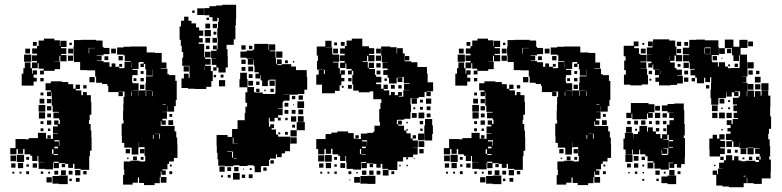

<svg xmlns="http://www.w3.org/2000/svg" viewBox="-20 -755 3277 805"><path d="M142 -490H138V-469H114V-493H135V-499H114V-523H135V-530H115V-552H135V-562H142V-585H164V-593H208V-586H231V-561H233V-584H259V-558H236V-553H258V-529H236V-524H259V-498H233V-521H229V-498H209V-497H232V-465H209V-458H164V-443H148V-459H163V-467H142ZM723 -149H724V-93H709V-78H689V-68H682V-45H661V-40H675V-22H657V-36H654V-13H650V13H628V21H584V12H563V-11H558V11H536V19H496V-21H501V-44H499V-78H526V-81H566V-78H587V-80H589V-101H586V-138H563V-159H562V-135H560V-107H532V-135H530V-136H501V-156H491V-185H490V-237H498V-251H496V-291H497V-320H498V-349H502V-371H478V-370H495V-352H477V-369H434V-395H430V-403H408V-408H383V-434H379V-460H345V-461H316V-495H290V-523H288V-559H290V-587H319V-588H383V-585H410V-559H414V-554H439V-528H414V-523H386V-521H406V-501H387V-499H414V-494H439V-475H448V-489H464V-475H480V-469H497V-470H502V-495H528V-498H503V-523H498V-526H471V-556H498V-559H527V-560H595V-535H630V-533H658V-493H678V-469H654V-467H682V-444H689V-440H715V-416H721V-336H717V-310H710V-287H682V-310H681V-286H662V-285H680V-257H661V-250H675V-232H657V-246H654V-227H712V-204H719V-178H723ZM118 -579H134V-563H118ZM271 -576H281V-566H271ZM378 -553V-554H352V-531H354V-553ZM86 -551H106V-531H86ZM266 -551H286V-531H266ZM446 -551H466V-531H446ZM81 -526H111V-496H81ZM265 -522H287V-500H265ZM477 -520H495V-502H477ZM434 -519V-503H418V-519ZM561 -493V-466H535V-462H557V-440H535V-432H534V-411H536V-406H561V-376H536V-375H560V-353H561V-376H590V-407H592V-435H620V-463H619V-438H593V-464H589V-487H583V-474H569V-488H582V-495H564V-493ZM134 -413H121V-396H71V-446H78V-469H84V-493H108V-469H114V-446H117V-460H135V-442H121V-429H134ZM531 -493H530V-470H531ZM480 -487H492V-475H480ZM570 -457H582V-445H570ZM377 -410H355V-432H377ZM149 -428H163V-414H149ZM569 -428H583V-414H569ZM552 -415H540V-427H552ZM360 -208H363V-179H364V-123H357V-100H354V-43H318V-47H292V-68H286V-51H266V-68H253V-71H227V-50H205V-72H226V-77H205V-72H202V-45H170V-47H142V-75H167V-76H141V-101H137V-80H115V-102H107V-108H83V-130H77V-110H55V-130H49V-108H23V-134H45V-172H87V-171H101V-176H139V-198H173V-174H179V-173H202V-195H222V-197H202V-225H222V-232H207V-250H225V-235H231V-253H228V-259H204V-283H227V-286H201V-312H197V-368H195V-352H177V-370H193V-376H171V-406H193V-414H239V-411H266V-402H287V-383H297V-400H315V-382H298V-376H321V-356H328V-369H344V-356H361V-328H363V-274H356V-251H353V-235H360ZM567 -400H585V-382H567ZM329 -384V-398H343V-384ZM617 -375H591V-352H593V-374H617ZM621 -372H619V-352H621ZM532 -353V-371H530V-353ZM162 -367V-355H150V-367ZM166 -321H146V-341H166ZM177 -340H195V-322H177ZM675 -318H662V-316H675ZM142 -315H170V-287H142ZM195 -292H177V-310H195ZM143 -284H169V-258H143ZM194 -279V-263H178V-279ZM690 -265V-277H702V-265ZM706 -231H686V-251H706ZM195 -232H177V-250H195ZM150 -247H162V-235H150ZM162 -205H150V-217H162ZM191 -216V-206H181V-216ZM648 -173H651V-194H628V-193H648ZM624 -189H621V-173H624ZM179 -188H193V-174H179ZM227 -144H229V-167H208V-162H227ZM223 -140H208V-133H223ZM507 -130H525V-112H507ZM567 -130H585V-112H567ZM198 -110H204V-129H198ZM223 -109H205V-105H223ZM81 -76H51V-106H81ZM48 -79H24V-103H48ZM538 -83V-99H554V-83ZM102 -85H90V-97H102ZM582 -97V-85H570V-97ZM519 -94V-88H513V-94ZM77 -50H55V-72H77ZM45 -52H27V-70H45ZM135 -52H117V-70H135ZM253 -54H239V-68H253ZM91 -56V-66H101V-56ZM692 -57V-65H700V-57ZM317 -20H295V-42H317ZM236 -21V-41H256V-21ZM208 -23V-39H224V-23ZM284 -23H268V-39H284ZM343 -24H329V-38H343ZM102 -25H90V-37H102ZM702 -25H690V-37H702ZM161 -26H151V-36H161ZM40 -27H32V-35H40ZM70 -27H62V-35H70ZM182 -27V-35H190V-27ZM200 -17H228V-19H264V17H228V15H200ZM678 -13V11H654V-13ZM197 10H175V-12H197ZM314 7H298V-9H314ZM281 4H271V-6H281Z M874 -459V-473H887V-483H868V-509H887V-510H865V-542H888V-548H873V-564H889V-549H892V-575H894V-596H891V-636H894V-663H897V-680H891V-666H871V-683H858V-691H836V-721H858V-729H885V-732H912V-735H970V-677H969V-648H966V-642H967V-590H960V-567H930V-549H934V-520H935V-472H926V-451H896V-472H888V-459ZM807 -720H835V-692H807ZM786 -711H796V-701H786ZM840 -479H864V-457H872V-415H866V-391H845V-382H797V-383H768V-386H741V-426H751V-446H771V-429H775V-449H774V-478H773V-479H744V-513H748V-537H742V-563H738V-588H733V-644H739V-668H752V-685H770V-668H783V-657H802V-640H815V-627H832V-605H815V-595H830V-577H813V-571H836V-515H839V-538H863V-514H840V-508H863V-484H840ZM846 -671V-681H856V-671ZM861 -636H841V-656H861ZM872 -655H890V-637H872ZM864 -603H838V-629H864ZM887 -622V-610H875V-622ZM841 -596H861V-576H841ZM891 -576H871V-596H891ZM1266 -461V-433H1268V-379H1256V-361H1229V-358H1194V-333H1169V-328H1165V-302H1146V-300H1165V-272H1146V-262H1157V-250H1145V-261H1131V-246H1111V-261H1107V-243H1108V-224H1113V-234H1129V-218H1119V-212H1137V-191H1146V-182H1197V-150H1196V-121H1175V-112H1161V-96H1141V-108H1137V-90H1112V-85H1108V-59H1079V-58H1074V-33H1048V-58H1043V-62H1018V-59H984V-62H959V-58H923V-60H895V-87H892V-114H889V-143H888V-189H934V-181H953V-214H976V-251H1006V-281H1009V-308H1016V-324H1009V-368H1017V-389H984V-423H987V-450H1015V-423H1018V-390H1045V-368H1053V-367H1082V-361H1133V-364H1135V-421H1109V-418H1103V-394H1079V-418H1073V-440H1071V-426H1051V-446H1065V-452H1047V-480H1045V-505H1043V-484H1019V-508H1040V-509H1014V-513H988V-539H1014V-543H1040V-547H1046V-571H1106V-546H1108V-569H1134V-543H1111V-540H1135V-512H1137V-488H1141V-506H1161V-486H1143V-482H1161V-486H1201V-476H1221V-461ZM992 -565H1010V-547H992ZM858 -563V-549H844V-563ZM1024 -563H1038V-549H1024ZM1138 -539H1164V-513H1138ZM992 -505H1010V-487H992ZM1175 -502H1187V-490H1175ZM1208 -499H1214V-493H1208ZM750 -477H772V-455H750ZM837 -477V-461H838V-477ZM1021 -476H1041V-456H1021ZM1009 -474V-458H993V-474ZM1039 -444V-428H1023V-444ZM905 -430V-442H917V-430ZM886 -431H876V-441H886ZM924 -393H898V-419H924ZM1110 -417H1132V-395H1110ZM1041 -396H1021V-416H1041ZM1054 -413H1068V-399H1054ZM1068 -369H1054V-383H1068ZM1128 -383V-369H1114V-383ZM1088 -373V-379H1094V-373ZM1193 -360H1169V-359H1193ZM1232 -337V-355H1250V-337ZM1204 -353H1218V-339H1204ZM1255 -302H1227V-330H1255ZM1173 -324H1189V-308H1173ZM1213 -318V-314H1209V-318ZM1231 -276V-296H1251V-276ZM1173 -294H1189V-278H1173ZM1219 -278H1203V-294H1219ZM1253 -244H1229V-268H1253ZM1222 -245H1200V-267H1222ZM1176 -251V-261H1186V-251ZM1258 -209H1224V-243H1258ZM1217 -232V-220H1205V-232ZM1224 -183H1198V-209H1224ZM1187 -190H1175V-202H1187ZM1155 -200V-192H1147V-200ZM1224 -153H1198V-179H1224ZM976 -153V-154H959V-178H956V-153ZM933 -120V-118H953V-94H957V-119H954V-120ZM972 -92H959V-90H972ZM1128 -69H1114V-83H1128ZM922 -35H900V-57H922ZM962 -37V-55H980V-37ZM949 -38H933V-54H949ZM1098 -39H1084V-53H1098ZM1027 -42V-50H1035V-42ZM999 -44V-48H1003V-44ZM985 -2H957V-30H985ZM1039 -8H1023V-24H1039ZM1008 -9H994V-23H1008ZM947 -10H935V-22H947ZM915 -12H907V-20H915Z M1773 -447V-410H1796V-372H1769V-370H1786V-352H1768V-369H1760V-348H1735V-343H1701V-317H1703V-285H1701V-257H1675V-253H1647V-251H1644V-234H1649V-249H1665V-233H1650V-228H1674V-208H1684V-196H1702V-174H1710V-166H1732V-136H1712V-135H1731V-107H1712V-96H1670V-78H1646V-42H1609V-19H1585V-43H1608V-47H1583V-68H1576V-52H1558V-68H1544V-70H1518V-50H1496V-72H1516V-76H1495V-73H1494V-44H1460V-47H1433V-75H1431V-101H1428V-80H1406V-102H1398V-108H1374V-131H1368V-110H1346V-130H1340V-108H1314V-130H1306V-172H1345V-193H1369V-199H1394V-204H1440V-197H1463V-174H1470V-172H1493V-195H1520V-198H1545V-203H1550V-228H1573V-244H1570V-298H1575V-323H1579V-339H1545V-372H1530V-368H1484V-375H1461V-401H1457V-441H1461V-458H1455V-443H1439V-459H1454V-466H1432V-489H1428V-470H1406V-492H1425V-499H1405V-523H1425V-530H1406V-552H1426V-562H1433V-585H1455V-593H1499V-561H1527V-553H1549V-529H1527V-524H1550V-498H1524V-521H1519V-499H1500V-496H1522V-471H1526V-492H1548V-470H1527V-466H1552V-441H1557V-433H1579V-409H1557V-402H1578V-383H1588V-400H1606V-382H1589V-376H1612V-356H1619V-369H1635V-356H1649V-369H1665V-353H1652V-350H1671V-377H1697V-378H1674V-404H1697V-407H1673V-432H1649V-431H1667V-411H1647V-429H1643V-405H1611V-429H1605V-441H1587V-461H1605V-468H1584V-494H1606V-495H1581V-522H1578V-560H1616V-557H1643V-531H1645V-553H1669V-531H1677V-498H1704V-494H1730V-474H1770V-447ZM1384 -364H1330V-400H1306V-442H1316V-462H1338V-445H1342V-462H1338V-463H1309V-499H1313V-522H1308V-560H1344V-584H1370V-558H1346V-557H1373V-529H1375V-526H1402V-496H1376V-493H1399V-469H1405V-445H1408V-460H1426V-442H1411V-428H1424V-414H1411V-397H1404V-374H1384ZM1409 -579H1425V-563H1409ZM1381 -577H1393V-565H1381ZM1377 -551H1397V-531H1377ZM1557 -551H1577V-531H1557ZM1578 -500H1556V-522H1578ZM1678 -520H1696V-502H1678ZM1558 -490H1576V-472H1558ZM1575 -459V-443H1559V-459ZM1440 -414V-428H1454V-414ZM1592 -416V-426H1602V-416ZM1455 -383H1439V-399H1455ZM1619 -399H1635V-383H1619ZM1650 -384V-398H1664V-384ZM1421 -395V-387H1413V-395ZM1706 -342H1728V-320H1706ZM1766 -342H1788V-320H1766ZM1741 -337H1753V-325H1741ZM1769 -309H1785V-293H1769ZM1753 -295H1741V-307H1753ZM1713 -297V-305H1721V-297ZM1759 -259H1735V-283H1759ZM1727 -261H1707V-281H1727ZM1785 -263H1769V-279H1785ZM1762 -256H1792V-229H1795V-193H1792V-166H1762V-193H1761V-167H1733V-195H1759V-229H1762ZM1740 -248H1754V-234H1740ZM1690 -244V-238H1684V-244ZM1752 -216V-206H1742V-216ZM1684 -214H1690V-208H1684ZM1470 -188H1484V-174H1470ZM1710 -188H1724V-174H1710ZM1518 -144H1519V-167H1498V-162H1518ZM1759 -139H1735V-163H1759ZM1514 -140H1498V-134H1514ZM1489 -109H1494V-130H1489ZM1756 -112H1738V-130H1756ZM1514 -108H1495V-106H1514ZM1371 -77H1343V-105H1371ZM1340 -78H1314V-104H1340ZM1393 -85H1381V-97H1393ZM1691 -87H1683V-95H1691ZM1719 -89H1715V-93H1719ZM1368 -50H1346V-72H1368ZM1427 -51H1407V-71H1427ZM1336 -52H1318V-70H1336ZM1544 -54H1530V-68H1544ZM1392 -56H1382V-66H1392ZM1660 -58H1654V-64H1660ZM1690 -58H1684V-64H1690ZM1498 -22V-40H1516V-22ZM1528 -22V-40H1546V-22ZM1575 -23H1559V-39H1575ZM1453 -25H1441V-37H1453ZM1633 -25H1621V-37H1633ZM1392 -26H1382V-36H1392ZM1331 -27H1323V-35H1331ZM1361 -27H1353V-35H1361ZM1474 -28V-34H1480V-28ZM1491 -17H1520V-18H1554V16H1520V15H1491ZM1489 11H1465V-13H1489ZM1449 1H1445V-3H1449Z M1960 -490H1956V-469H1932V-493H1953V-499H1932V-523H1953V-530H1933V-552H1953V-562H1960V-585H1982V-593H2026V-586H2049V-561H2051V-584H2077V-558H2054V-553H2076V-529H2054V-524H2077V-498H2051V-521H2047V-498H2027V-497H2050V-465H2027V-458H1982V-443H1966V-459H1981V-467H1960ZM2541 -149H2542V-93H2527V-78H2507V-68H2500V-45H2479V-40H2493V-22H2475V-36H2472V-13H2468V13H2446V21H2402V12H2381V-11H2376V11H2354V19H2314V-21H2319V-44H2317V-78H2344V-81H2384V-78H2405V-80H2407V-101H2404V-138H2381V-159H2380V-135H2378V-107H2350V-135H2348V-136H2319V-156H2309V-185H2308V-237H2316V-251H2314V-291H2315V-320H2316V-349H2320V-371H2296V-370H2313V-352H2295V-369H2252V-395H2248V-403H2226V-408H2201V-434H2197V-460H2163V-461H2134V-495H2108V-523H2106V-559H2108V-587H2137V-588H2201V-585H2228V-559H2232V-554H2257V-528H2232V-523H2204V-521H2224V-501H2205V-499H2232V-494H2257V-475H2266V-489H2282V-475H2298V-469H2315V-470H2320V-495H2346V-498H2321V-523H2316V-526H2289V-556H2316V-559H2345V-560H2413V-535H2448V-533H2476V-493H2496V-469H2472V-467H2500V-444H2507V-440H2533V-416H2539V-336H2535V-310H2528V-287H2500V-310H2499V-286H2480V-285H2498V-257H2479V-250H2493V-232H2475V-246H2472V-227H2530V-204H2537V-178H2541ZM1936 -579H1952V-563H1936ZM2089 -576H2099V-566H2089ZM2196 -553V-554H2170V-531H2172V-553ZM1904 -551H1924V-531H1904ZM2084 -551H2104V-531H2084ZM2264 -551H2284V-531H2264ZM1899 -526H1929V-496H1899ZM2083 -522H2105V-500H2083ZM2295 -520H2313V-502H2295ZM2252 -519V-503H2236V-519ZM2379 -493V-466H2353V-462H2375V-440H2353V-432H2352V-411H2354V-406H2379V-376H2354V-375H2378V-353H2379V-376H2408V-407H2410V-435H2438V-463H2437V-438H2411V-464H2407V-487H2401V-474H2387V-488H2400V-495H2382V-493ZM1952 -413H1939V-396H1889V-446H1896V-469H1902V-493H1926V-469H1932V-446H1935V-460H1953V-442H1939V-429H1952ZM2349 -493H2348V-470H2349ZM2298 -487H2310V-475H2298ZM2388 -457H2400V-445H2388ZM2195 -410H2173V-432H2195ZM1967 -428H1981V-414H1967ZM2387 -428H2401V-414H2387ZM2370 -415H2358V-427H2370ZM2178 -208H2181V-179H2182V-123H2175V-100H2172V-43H2136V-47H2110V-68H2104V-51H2084V-68H2071V-71H2045V-50H2023V-72H2044V-77H2023V-72H2020V-45H1988V-47H1960V-75H1985V-76H1959V-101H1955V-80H1933V-102H1925V-108H1901V-130H1895V-110H1873V-130H1867V-108H1841V-134H1863V-172H1905V-171H1919V-176H1957V-198H1991V-174H1997V-173H2020V-195H2040V-197H2020V-225H2040V-232H2025V-250H2043V-235H2049V-253H2046V-259H2022V-283H2045V-286H2019V-312H2015V-368H2013V-352H1995V-370H2011V-376H1989V-406H2011V-414H2057V-411H2084V-402H2105V-383H2115V-400H2133V-382H2116V-376H2139V-356H2146V-369H2162V-356H2179V-328H2181V-274H2174V-251H2171V-235H2178ZM2385 -400H2403V-382H2385ZM2147 -384V-398H2161V-384ZM2435 -375H2409V-352H2411V-374H2435ZM2439 -372H2437V-352H2439ZM2350 -353V-371H2348V-353ZM1980 -367V-355H1968V-367ZM1984 -321H1964V-341H1984ZM1995 -340H2013V-322H1995ZM2493 -318H2480V-316H2493ZM1960 -315H1988V-287H1960ZM2013 -292H1995V-310H2013ZM1961 -284H1987V-258H1961ZM2012 -279V-263H1996V-279ZM2508 -265V-277H2520V-265ZM2524 -231H2504V-251H2524ZM2013 -232H1995V-250H2013ZM1968 -247H1980V-235H1968ZM1980 -205H1968V-217H1980ZM2009 -216V-206H1999V-216ZM2466 -173H2469V-194H2446V-193H2466ZM2442 -189H2439V-173H2442ZM1997 -188H2011V-174H1997ZM2045 -144H2047V-167H2026V-162H2045ZM2041 -140H2026V-133H2041ZM2325 -130H2343V-112H2325ZM2385 -130H2403V-112H2385ZM2016 -110H2022V-129H2016ZM2041 -109H2023V-105H2041ZM1899 -76H1869V-106H1899ZM1866 -79H1842V-103H1866ZM2356 -83V-99H2372V-83ZM1920 -85H1908V-97H1920ZM2400 -97V-85H2388V-97ZM2337 -94V-88H2331V-94ZM1895 -50H1873V-72H1895ZM1863 -52H1845V-70H1863ZM1953 -52H1935V-70H1953ZM2071 -54H2057V-68H2071ZM1909 -56V-66H1919V-56ZM2510 -57V-65H2518V-57ZM2135 -20H2113V-42H2135ZM2054 -21V-41H2074V-21ZM2026 -23V-39H2042V-23ZM2102 -23H2086V-39H2102ZM2161 -24H2147V-38H2161ZM1920 -25H1908V-37H1920ZM2520 -25H2508V-37H2520ZM1979 -26H1969V-36H1979ZM1858 -27H1850V-35H1858ZM1888 -27H1880V-35H1888ZM2000 -27V-35H2008V-27ZM2018 -17H2046V-19H2082V17H2046V15H2018ZM2496 -13V11H2472V-13ZM2015 10H1993V-12H2015ZM2132 7H2116V-9H2132ZM2099 4H2089V-6H2099Z M2693 -525H2711V-526H2692V-556H2716V-561H2697V-581H2717V-562H2718V-590H2786V-585H2811V-560H2816V-524H2840V-498H2814V-522H2808V-500H2790V-493H2809V-470H2816V-463H2839V-439H2819V-437H2843V-405H2819V-399H2791V-397H2743V-412H2728V-430H2743V-440H2726V-462H2744V-463H2719V-485H2716V-472H2698V-490H2711V-497H2693ZM3204 -215V-194H3201V-171H3207V-143H3209V-99H3205V-86H3212V-36H3211V-7H3174V16H3140V13H3113V-10H3111V13H3098V30H3036V27H3009V23H2983V-22H2968V-40H2986V-25H2990V-48H3010V-49H2995V-73H3015V-83H3024V-104H3050V-83H3058V-100H3076V-82H3088V-79H3107V-81H3147V-76H3162V-84H3150V-98H3164V-86H3169V-99H3165V-110H3146V-132H3165V-134H3140V-136H3114V-134H3080V-157H3079V-139H3055V-162H3049V-139H3025V-163H3048V-168H3024V-194H3043V-204H3030V-218H3043V-231H3027V-251H3047V-235H3052V-256H3074V-260H3056V-282H3070V-289H3055V-313H3070V-317H3053V-345H3077V-351H3083V-372H3060V-370H3076V-352H3058V-368H3048V-350H3026V-368H3024V-344H2995V-343H2992V-316H2962V-343H2959V-379H2961V-407H2962V-431H2957V-411H2937V-429H2932V-406H2902V-429H2895V-439H2875V-463H2893V-466H2872V-493H2869V-498H2844V-524H2869V-527H2843V-555H2869V-559H2870V-588H2899V-589H2935V-586H2992V-558H2994V-524H2964V-500H2966V-494H2990V-476H2994V-494H3020V-476H3032V-469H3048V-470H3081V-497H3082V-523H3079V-499H3055V-523H3049V-553H3019V-589H3055V-559H3080V-588H3114V-554H3085V-526H3112V-497H3113V-468H3114V-434H3094V-433H3109V-409H3094V-408H3114V-375H3141V-349H3145V-373H3169V-354H3173V-375H3201V-354H3210V-308H3209V-267H3213V-215ZM2597 -501H2603V-519H2595V-563H2637V-581H2657V-561H2639V-553H2659V-529H2665V-525H2691V-497H2665V-494H2690V-468H2665V-467H2693V-441H2697V-401H2671V-397H2623V-400H2596V-442H2604V-461H2597ZM3117 -581H3137V-561H3117ZM2818 -580H2836V-562H2818ZM2849 -579H2865V-563H2849ZM2673 -575H2681V-567H2673ZM2960 -528V-556H2935V-553H2933V-530H2935V-553H2959V-529H2936V-528ZM3019 -529H2995V-553H3019ZM2667 -551H2687V-531H2667ZM2818 -550H2836V-532H2818ZM3028 -550H3046V-532H3028ZM2986 -520V-502H2968V-520ZM2786 -519H2785V-504H2786ZM3005 -509V-513H3009V-509ZM3114 -494H3140V-468H3114ZM2868 -470H2846V-492H2868ZM3060 -474V-488H3074V-474ZM2833 -487V-475H2821V-487ZM3041 -485V-477H3033V-485ZM3118 -442V-460H3136V-442ZM2849 -443V-459H2865V-443ZM2700 -458H2714V-444H2700ZM2748 -445H2749V-458H2748ZM3150 -458H3164V-444H3150ZM3145 -433H3169V-409H3145ZM2866 -412H2848V-430H2866ZM2894 -414H2880V-428H2894ZM2711 -425V-417H2703V-425ZM3172 -406H3202V-376H3172ZM3139 -379H3115V-403H3139ZM3168 -402V-380H3146V-402ZM2940 -398H2954V-384H2940ZM3113 -374H3111V-351H3113ZM2997 -341H3017V-321H2997ZM3033 -335H3041V-327H3033ZM2724 -318V-284H2699V-281H2717V-261H2697V-279H2693V-255H2631V-279H2628V-260H2606V-282H2625V-323H2699V-318ZM2851 -187H2847V-176H2852V-96H2851V-67H2836V-52H2818V-67H2807V-51H2787V-71H2803V-73H2784V-44H2750V-48H2724V-73H2719V-79H2695V-100H2686V-108H2664V-127H2660V-108H2634V-128H2631V-107H2603V-128H2594V-174H2600V-198H2634V-174H2635V-193H2655V-203H2661V-227H2693V-204H2697V-221H2717V-204H2730V-193H2749V-175H2756V-192H2776V-232H2787V-251H2805V-260H2786V-282H2805V-283H2779V-289H2755V-313H2779V-319H2807V-321H2847V-293H2849V-235H2851ZM2965 -313H2989V-289H2965ZM2727 -291V-311H2747V-291ZM3041 -297H3033V-305H3041ZM3010 -304V-298H3004V-304ZM3019 -259H2995V-283H3019ZM2726 -282H2748V-260H2726ZM2988 -282V-260H2966V-282ZM3048 -260H3026V-282H3048ZM2758 -280H2776V-262H2758ZM2686 -250V-232H2668V-250ZM2639 -249H2655V-233H2639ZM2745 -249V-233H2729V-249ZM2610 -234V-248H2624V-234ZM2760 -248H2774V-234H2760ZM2713 -247V-235H2701V-247ZM2629 -199H2605V-223H2629ZM2730 -218H2744V-204H2730ZM2773 -217V-205H2761V-217ZM2651 -215V-207H2643V-215ZM3010 -214V-208H3004V-214ZM2999 -109V-99H2955V-128H2954V-174H2968V-190H2986V-174H2996V-192H3018V-170H3000V-164H3020V-138H3000V-133H3019V-109ZM2784 -168V-136H2802V-139H2785V-163H2802V-168H2784V-190H2778V-170H2761V-168ZM2779 -109H2782V-134H2761V-132H2778V-110H2756V-127H2754V-109H2755V-105H2779ZM3140 -108H3114V-134H3140ZM3085 -133H3109V-109H3085ZM3029 -113V-129H3045V-113ZM3061 -115V-127H3073V-115ZM2632 -76H2602V-106H2632ZM2657 -81H2637V-101H2657ZM2684 -84H2670V-98H2684ZM3014 -98V-84H3000V-98ZM3120 -84V-98H3134V-84ZM3101 -95V-87H3093V-95ZM2719 -49H2695V-73H2719ZM2656 -52H2638V-70H2656ZM2625 -53H2609V-69H2625ZM2681 -57H2673V-65H2681ZM2980 -64V-58H2974V-64ZM2786 -20V-42H2808V-20ZM2746 -22H2728V-40H2746ZM2833 -25H2821V-37H2833ZM2652 -26H2642V-36H2652ZM2763 -27V-35H2771V-27ZM2620 -28H2614V-34H2620ZM2674 -28V-34H2680V-28ZM2753 -15H2779V-19H2815V17H2779V13H2753ZM3106 -18H3098V-15H3106ZM2742 4H2732V-6H2742ZM2681 3H2673V-5H2681Z"/></svg>

Font: Rubik-Storm
Style: Regular
Weight: 400
Designer: NaN (generative design), Hubert & Fischer (Rubik source font outlines)
Foundry: NaN, Hubert & Fischer
Version: Version 1.000